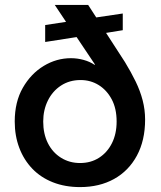

<svg xmlns="http://www.w3.org/2000/svg" viewBox="-20 -750 656 782"><path d="M306 12Q245 12 195.5 -7.5Q146 -27 111.5 -63Q77 -99 58.5 -148Q40 -197 40 -255Q40 -335 73 -392.5Q106 -450 158 -481.5Q210 -513 269 -513Q295 -513 320.5 -506Q346 -499 365 -486L367 -487L292 -599L164 -579V-648L249 -661L203 -730H339L372 -679L480 -695V-627L412 -616L489 -497Q514 -456 532.5 -418Q551 -380 561 -341.5Q571 -303 571 -263Q571 -178 537.5 -116Q504 -54 444.5 -21Q385 12 306 12ZM306 -86Q350 -86 383.5 -107.5Q417 -129 436 -167Q455 -205 455 -255Q455 -308 435 -345.5Q415 -383 382 -403.5Q349 -424 308 -424Q263 -424 228.5 -401.5Q194 -379 175 -340.5Q156 -302 156 -255Q156 -205 175 -167Q194 -129 228.5 -107.5Q263 -86 306 -86Z"/></svg>

Font: MuseoModerno Thin Medium
Style: Regular
Weight: 500
Version: Version 1.003